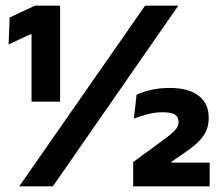

<svg xmlns="http://www.w3.org/2000/svg" viewBox="-20 -659 778 679"><path d="M91.5 -299.5V-537.5H87L10.5 -502L14 -597L103.5 -639H192.5V-299.5ZM48 0 493 -639H610.5L167 0ZM451 0V-86L545.5 -155Q565 -169.5 579.8 -181Q594.5 -192.5 603 -203.5Q611.5 -214.5 611.5 -227V-229Q611.5 -244 599.5 -253Q587.5 -262 556 -262Q528.5 -262 501.2 -255Q474 -248 453.5 -239.5L463 -324Q483 -334 513.8 -341Q544.5 -348 579.5 -348Q647.5 -348 682.8 -320.2Q718 -292.5 718 -244.5V-240.5Q718 -215.5 709 -195.8Q700 -176 682.2 -158.2Q664.5 -140.5 636.5 -121.5L586.5 -87V-70.5L538 -84H721.5V0Z"/></svg>

Font: Anek Telugu Medium
Style: Bold
Weight: 700
Version: Version 1.003